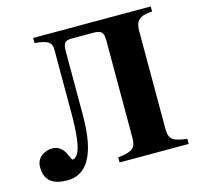

<svg xmlns="http://www.w3.org/2000/svg" viewBox="-102 -784 941 910"><g transform="rotate(-15 369.0 -329.0)"><path d="M137 -676V-651C207 -645 220 -629 220 -595V-297C220 -205 217 -71 167 -71C167 -71 162 -79 158 -89C146 -115 132 -147 86 -147C55 -147 10 -126 10 -75C10 -9 51 18 120 18C260 18 270 -166 270 -269V-572C270 -614 278 -626 313 -626H419C461 -626 469 -613 469 -572V-99C469 -47 453 -33 380 -25V0H719V-25C647 -34 631 -46 631 -100V-575C631 -615 638 -648 714 -651V-676Z"/></g></svg>

Font: XITS Math
Style: Bold
Weight: 700
Designer: MicroPress Inc., with final additions and corrections provided by Coen Hoffman, Elsevier (retired)
Version: Version 1.302